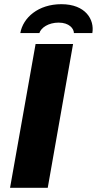

<svg xmlns="http://www.w3.org/2000/svg" viewBox="-20 -897 463 917"><path d="M77 -739H168C176 -765 212 -789 260 -789C311 -789 333 -760 333 -739H421C432 -803 389 -877 273 -877C163 -877 90 -813 77 -739ZM28 0H208L329 -687H150Z"/></svg>

Font: Archivo ExtraBold
Style: Italic
Weight: 800
Italic angle: -10°
Designer: Hector Gatti
Foundry: Omnibus-Type
Version: Version 2.001